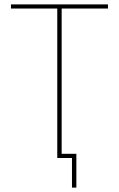

<svg xmlns="http://www.w3.org/2000/svg" viewBox="-20 -720 542 875"><path d="M308 135H328V-19H252L241 0H308ZM241 0H261V-681H472V-700H30V-681H241Z"/></svg>

Font: Fixel Variable
Style: Regular
Weight: 100
Width: 3
Designer: AlfaBravo + MacPaw
Foundry: Kyrylo Tkachov, Marchela Mozhyna, Serhii Makarenko, Maria Weinstein, Zakhar Kryvoshyya
Version: Version 1.211